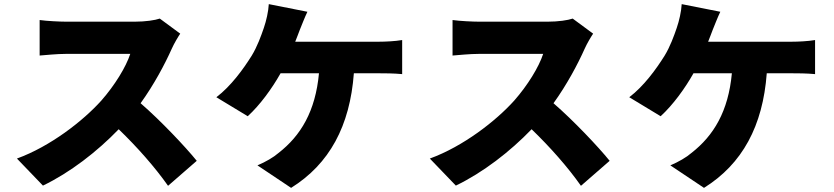

<svg xmlns="http://www.w3.org/2000/svg" viewBox="-20 -846 4040 930"><path d="M754 -756C731 -748 684 -741 634 -741H300C271 -741 207 -744 172 -749V-577C200 -579 255 -585 300 -585H611C590 -521 536 -433 471 -359C382 -260 224 -137 62 -78L188 53C319 -10 450 -111 555 -220C645 -133 730 -37 794 54L933 -67C878 -135 758 -262 661 -346C726 -436 779 -536 812 -610C823 -635 844 -670 853 -683Z M1410 -644C1418 -665 1426 -684 1432 -701C1441 -723 1456 -762 1469 -789L1282 -826C1280 -790 1270 -746 1258 -711C1245 -673 1226 -620 1199 -576C1159 -512 1099 -429 1028 -375L1180 -283C1240 -338 1298 -418 1339 -491H1525C1508 -307 1437 -189 1329 -105C1305 -84 1267 -62 1227 -45L1390 64C1576 -52 1675 -236 1694 -491H1818C1841 -491 1887 -491 1928 -487V-652C1893 -646 1844 -644 1818 -644Z M2754 -756C2731 -748 2684 -741 2634 -741H2300C2271 -741 2207 -744 2172 -749V-577C2200 -579 2255 -585 2300 -585H2611C2590 -521 2536 -433 2471 -359C2382 -260 2224 -137 2062 -78L2188 53C2319 -10 2450 -111 2555 -220C2645 -133 2730 -37 2794 54L2933 -67C2878 -135 2758 -262 2661 -346C2726 -436 2779 -536 2812 -610C2823 -635 2844 -670 2853 -683Z M3410 -644C3418 -665 3426 -684 3432 -701C3441 -723 3456 -762 3469 -789L3282 -826C3280 -790 3270 -746 3258 -711C3245 -673 3226 -620 3199 -576C3159 -512 3099 -429 3028 -375L3180 -283C3240 -338 3298 -418 3339 -491H3525C3508 -307 3437 -189 3329 -105C3305 -84 3267 -62 3227 -45L3390 64C3576 -52 3675 -236 3694 -491H3818C3841 -491 3887 -491 3928 -487V-652C3893 -646 3844 -644 3818 -644Z"/></svg>

Font: Noto Sans CJK Black
Style: Bold
Weight: 900
Designer: Ryoko NISHIZUKA (kana & ideographs); Paul D. Hunt (Latin, Greek & Cyrillic); Wenlong ZHANG (bopomofo); Sandoll Communica
Foundry: Adobe Systems Incorporated
Version: Version 1.000;PS 1;hotconv 1.0.78;makeotf.lib2.5.61930